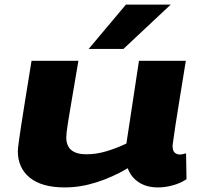

<svg xmlns="http://www.w3.org/2000/svg" viewBox="-20 -810 882 840"><path d="M264 10Q163 10 110.5 -32.5Q58 -75 58 -149Q58 -155 59 -163Q60 -171 62.5 -191.5Q65 -212 71.5 -253.5Q78 -295 89 -365Q100 -435 118 -544H323Q305 -436 294 -373Q283 -310 278 -277.5Q273 -245 271.5 -231.5Q270 -218 270 -209Q270 -135 358 -135Q402 -135 446.5 -148.5Q491 -162 533 -182L588 -544H793Q776 -439 765 -371.5Q754 -304 748 -264.5Q742 -225 739.5 -206Q737 -187 736 -181Q735 -175 735 -173Q735 -151 744 -142.5Q753 -134 767 -134Q770 -134 777 -135Q784 -136 794 -139L796 -26Q769 -8 735.5 1Q702 10 671 10Q621 10 586.5 -13Q552 -36 539 -74Q471 -34 401 -12Q331 10 264 10ZM368 -596 531 -790H727L520 -596Z"/></svg>

Font: Georama ExtraExtended
Style: Bold Italic
Weight: 700
Width: 8
Italic angle: -9°
Designer: Jean-Baptiste Levee
Foundry: Production Type
Version: Version 1.000